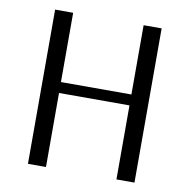

<svg xmlns="http://www.w3.org/2000/svg" viewBox="-75 -724 788 797"><g transform="rotate(10 319.0 -325.0)"><path d="M94 0V-650H170V-358H467V-650H543V0H467V-312H170V0Z"/></g></svg>

Font: Arsenal SC
Style: Regular
Weight: 400
Designer: Andrij Shevchenko
Foundry: Stairsfor
Version: Version 2.001; ttfautohint (v1.8.4.7-5d5b)